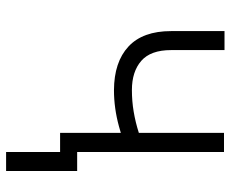

<svg xmlns="http://www.w3.org/2000/svg" viewBox="-84 -503 767 639"><g transform="rotate(90 299.5 -183.5)"><path d="M83.5 -369.3V-547.2H146.7V-369.3Q146.7 -301.5 182.5 -270.2Q218.4 -239 279.5 -239Q316.8 -239 351.6 -244.9Q386.4 -250.7 422.2 -262.1V-545.5H485.8V-56.8H549V179.7H485.8V0H422.2V-202.1L400.9 -196Q340.2 -179.3 280.2 -179.3Q186.4 -179.7 134.9 -227.5Q83.5 -275.2 83.5 -369.3Z"/></g></svg>

Font: DeltaSans Light
Style: Regular
Weight: 300
Designer: Rasmus Andersson
Foundry: rsms
Version: Version 3.012